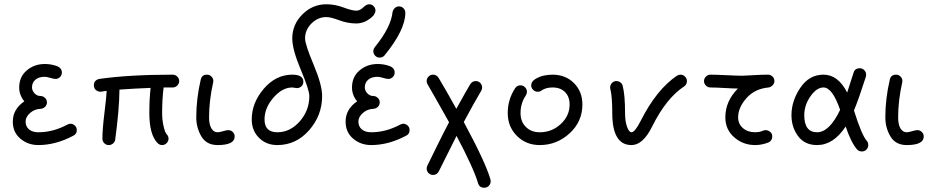

<svg xmlns="http://www.w3.org/2000/svg" viewBox="-20 -680 4390 900"><path d="M310 -100Q322 -100 331 -91.5Q340 -83 340 -70Q340 -52 324 -44Q241 0 160 0Q111 0 75.5 -30Q40 -60 40 -110Q40 -168 94 -205Q70 -234 70 -270Q70 -320 105.5 -350Q141 -380 190 -380Q219 -380 244.5 -371Q270 -362 270 -340Q270 -327 261 -318.5Q252 -310 240 -310Q232 -310 215.5 -315Q199 -320 190 -320Q162 -320 146 -306.5Q130 -293 130 -270Q130 -256 141.5 -243Q153 -230 170 -230Q181 -230 190.5 -221.5Q200 -213 200 -200Q200 -188 191.5 -179.5Q183 -171 171 -170Q142 -169 121 -150.5Q100 -132 100 -110Q100 -87 116 -73.5Q132 -60 160 -60Q229 -60 296 -96Q304 -100 310 -100Z M490 0Q477 0 468.5 -9Q460 -18 460 -30Q460 -73 469.5 -150Q479 -227 480 -254Q471 -253 465 -252Q459 -251 456 -250.5Q453 -250 451 -250Q439 -250 429.5 -258Q420 -266 420 -280Q420 -304 445 -310Q585 -330 790 -330Q802 -330 811 -321Q820 -312 820 -300Q820 -288 811 -279Q802 -270 790 -270H747Q740 -216 740 -150Q740 -117 747 -87.5Q754 -58 761 -51Q770 -42 770 -30Q770 -18 761 -9Q752 0 740 0Q728 0 719 -9Q680 -48 680 -150Q680 -217 686 -268Q608 -265 540 -260Q539 -165 520 -26Q519 -15 510 -7.5Q501 0 490 0Z M1050 -70Q1062 -70 1071 -61.5Q1080 -53 1080 -40Q1080 0 1000 0Q948 0 924 -40.5Q900 -81 900 -130Q900 -217 921 -307Q926 -330 950 -330Q963 -330 971.5 -321Q980 -312 980 -300Q980 -299 979.5 -296.5Q979 -294 979 -293Q960 -208 960 -130Q960 -96 971 -78Q982 -60 1000 -60Q1009 -60 1025.5 -65Q1042 -70 1050 -70Z M1402 -297Q1402 -284 1393 -275.5Q1384 -267 1372 -267Q1368 -267 1360 -268.5Q1352 -270 1350 -270Q1303 -270 1261.5 -222Q1220 -174 1220 -120Q1220 -60 1280 -60Q1340 -60 1385 -111Q1430 -162 1430 -230Q1430 -258 1390 -353Q1350 -448 1350 -500Q1350 -565 1397.5 -612.5Q1445 -660 1510 -660Q1550 -660 1590 -645Q1630 -630 1650 -630Q1667 -630 1682.5 -645Q1698 -660 1710 -660Q1723 -660 1731.5 -651Q1740 -642 1740 -630Q1740 -622 1733 -611L1732 -609Q1730 -607 1728 -605Q1726 -603 1722.5 -599.5Q1719 -596 1714.5 -593Q1710 -590 1705 -586.5Q1700 -583 1694 -580Q1688 -577 1681.5 -575Q1675 -573 1666.5 -571.5Q1658 -570 1650 -570Q1610 -570 1570 -585Q1530 -600 1510 -600Q1470 -600 1440 -570Q1410 -540 1410 -500Q1410 -472 1450 -377Q1490 -282 1490 -230Q1490 -139 1429 -69.5Q1368 0 1280 0Q1228 0 1194 -34Q1160 -68 1160 -120Q1160 -198 1216.5 -264Q1273 -330 1350 -330Q1402 -330 1402 -297Z M1870 -100Q1882 -100 1891 -91.5Q1900 -83 1900 -70Q1900 -52 1884 -44Q1801 0 1720 0Q1671 0 1635.5 -30Q1600 -60 1600 -110Q1600 -168 1654 -205Q1630 -234 1630 -270Q1630 -320 1665.5 -350Q1701 -380 1750 -380Q1779 -380 1804.5 -371Q1830 -362 1830 -340Q1830 -327 1821 -318.5Q1812 -310 1800 -310Q1792 -310 1775.5 -315Q1759 -320 1750 -320Q1722 -320 1706 -306.5Q1690 -293 1690 -270Q1690 -256 1701.5 -243Q1713 -230 1730 -230Q1741 -230 1750.5 -221.5Q1760 -213 1760 -200Q1760 -188 1751.5 -179.5Q1743 -171 1731 -170Q1702 -169 1681 -150.5Q1660 -132 1660 -110Q1660 -87 1676 -73.5Q1692 -60 1720 -60Q1789 -60 1856 -96Q1864 -100 1870 -100ZM1850 -650Q1863 -650 1871.5 -641Q1880 -632 1880 -620Q1880 -540 1783 -421Q1774 -410 1760 -410Q1747 -410 1738.5 -419Q1730 -428 1730 -440Q1730 -450 1737 -459Q1813 -553 1820 -623Q1822 -634 1830.5 -642Q1839 -650 1850 -650Z M2210 -300Q2223 -300 2231.5 -291Q2240 -282 2240 -270Q2240 -262 2236 -255Q2202 -198 2154 -108Q2256 81 2279 161Q2280 164 2280 170Q2280 182 2271.5 191Q2263 200 2250 200Q2227 200 2221 179Q2200 108 2120 -43L2037 123Q2028 140 2010 140Q1997 140 1988.5 131Q1980 122 1980 110Q1980 103 1983 97Q1987 89 2022 17.5Q2057 -54 2085 -107Q2007 -246 1984 -285Q1980 -292 1980 -300Q1980 -312 1988.5 -321Q1997 -330 2010 -330Q2026 -330 2036 -315Q2077 -246 2119 -170Q2169 -260 2184 -285Q2194 -300 2210 -300Z M2420 -280Q2432 -280 2441 -271Q2450 -262 2450 -250Q2450 -241 2445 -233Q2420 -196 2420 -150Q2420 -110 2445 -85Q2470 -60 2510 -60Q2567 -60 2608.5 -98.5Q2650 -137 2650 -190Q2650 -227 2628.5 -248.5Q2607 -270 2570 -270Q2538 -270 2517 -255Q2511 -250 2500 -250Q2488 -250 2479 -259Q2470 -268 2470 -280Q2470 -298 2490 -310Q2510 -322 2531 -326Q2552 -330 2570 -330Q2631 -330 2670.5 -290.5Q2710 -251 2710 -190Q2710 -110 2650 -55Q2590 0 2510 0Q2446 0 2403 -43Q2360 -86 2360 -150Q2360 -214 2395 -267Q2404 -280 2420 -280Z M3170 -330Q3182 -330 3191 -321Q3200 -312 3200 -300Q3200 -284 3187 -275Q3103 -220 3037 -87Q2994 0 2940 0Q2850 0 2850 -150Q2850 -226 2841 -263Q2840 -265 2840 -270Q2840 -282 2848.5 -291Q2857 -300 2870 -300Q2880 -300 2888.5 -293.5Q2897 -287 2899 -277Q2910 -234 2910 -150Q2910 -110 2919.5 -85Q2929 -60 2940 -60Q2956 -60 2983 -113Q3057 -260 3153 -325Q3161 -330 3170 -330Z M3569 -70Q3580 -70 3590 -62Q3600 -54 3600 -41Q3600 -22 3584 -13Q3552 0 3520 0Q3463 0 3421.5 -36.5Q3380 -73 3380 -130Q3380 -206 3439 -265Q3419 -265 3376 -267.5Q3333 -270 3310 -270Q3298 -270 3289 -279Q3280 -288 3280 -300Q3280 -312 3289 -321Q3298 -330 3310 -330Q3336 -330 3386 -327.5Q3436 -325 3460 -325Q3470 -325 3509 -327.5Q3548 -330 3580 -330Q3592 -330 3601 -321.5Q3610 -313 3610 -300Q3610 -289 3602 -280.5Q3594 -272 3583 -270Q3518 -264 3479 -220Q3440 -176 3440 -130Q3440 -99 3462.5 -79.5Q3485 -60 3520 -60Q3538 -60 3550 -65Q3562 -70 3569 -70Z M3918 -165Q3882 -270 3840 -270Q3808 -270 3779 -228.5Q3750 -187 3750 -140Q3750 -60 3810 -60Q3868 -60 3918 -165ZM4010 -360Q4023 -360 4031.5 -351Q4040 -342 4040 -330Q4040 -324 4039 -321Q4006 -218 3983 -162Q4019 -47 4043 -20Q4050 -12 4050 0Q4050 12 4041.5 21Q4033 30 4020 30Q4006 30 3997 20Q3969 -13 3944 -87Q3887 0 3810 0Q3752 0 3721 -42Q3690 -84 3690 -140Q3690 -207 3731.5 -268.5Q3773 -330 3840 -330Q3909 -330 3951 -246Q3961 -275 3981 -339Q3987 -360 4010 -360Z M4280 -70Q4292 -70 4301 -61.5Q4310 -53 4310 -40Q4310 0 4230 0Q4178 0 4154 -40.5Q4130 -81 4130 -130Q4130 -217 4151 -307Q4156 -330 4180 -330Q4193 -330 4201.5 -321Q4210 -312 4210 -300Q4210 -299 4209.5 -296.5Q4209 -294 4209 -293Q4190 -208 4190 -130Q4190 -96 4201 -78Q4212 -60 4230 -60Q4239 -60 4255.5 -65Q4272 -70 4280 -70Z"/></svg>

Font: Pecita
Style: Book
Weight: 400
Width: 7
Version: Version 4.3